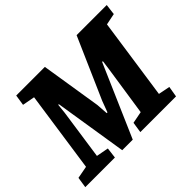

<svg xmlns="http://www.w3.org/2000/svg" viewBox="-152 -872 1095 1095"><g transform="rotate(-45 395.5 -324.0)"><path d="M-15 0 -5 -65 70 -79 141 -569 66 -583 76 -648H307L365 -283L370 -212H376L401 -279L563 -648H806L798 -583L729 -569L658 -79L728 -65L717 0H429L439 -65L511 -79L557 -385L564 -437H558L368 0H283L213 -441H208L202 -383L158 -79L232 -65L224 0Z"/></g></svg>

Font: Faustina Light ExtraBold
Style: Italic
Weight: 800
Italic angle: -8°
Version: Version 1.200